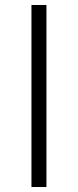

<svg xmlns="http://www.w3.org/2000/svg" viewBox="-20 -749 312 769"><path d="M106 -729H166V0H106Z"/></svg>

Font: Kinto Sans Light
Style: Regular
Weight: 300
Designer: Authors: Ryoko NISHIZUKA  (kana & ideographs); Paul D. Hunt (Latin, Greek & Cyrillic); Wenlong ZHANG  (bopomofo); Sandol
Foundry: Adobe Systems Incorporated, ookami Inc.
Version: Version 0.001